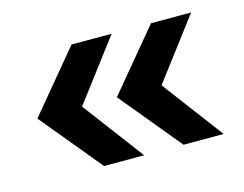

<svg xmlns="http://www.w3.org/2000/svg" viewBox="-57 -482 622 490"><g transform="rotate(-15 253.5 -236.5)"><path d="M374 -76 241 -237 374 -397H480L359 -237L480 -76ZM164 -76 31 -237 164 -397H270L149 -237L270 -76Z"/></g></svg>

Font: Mukta
Style: Bold
Weight: 700
Designer: Girish Dalvi and Yashodeep Gholap
Foundry: Ek Type
Version: Version 2.538;PS 1.002;hotconv 16.6.51;makeotf.lib2.5.65220;